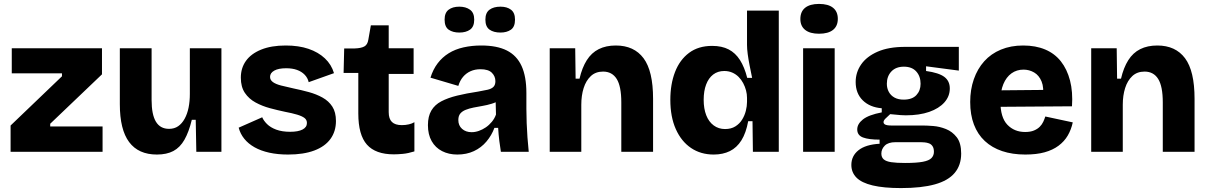

<svg xmlns="http://www.w3.org/2000/svg" viewBox="-20 -774 6165 979"><path d="M34 0V-134L296 -385V-400H40V-528H500V-395L236 -143V-129H503V0Z M780 14Q686 14 638.5 -49.5Q591 -113 591 -243V-528H753V-264Q753 -190 775 -153.5Q797 -117 842 -117Q869 -117 888.5 -130.5Q908 -144 921.5 -168.5Q935 -193 941.5 -225Q948 -257 948 -295V-528H1109V-214V0H981L978 -163H958Q943 -101 920.5 -61.5Q898 -22 864 -4Q830 14 780 14Z M1449 14Q1396 14 1353 4.5Q1310 -5 1278 -23Q1246 -41 1225.5 -66.5Q1205 -92 1197 -123L1317 -176Q1324 -159 1341.5 -141.5Q1359 -124 1388.5 -113Q1418 -102 1460 -102Q1500 -102 1522.5 -113.5Q1545 -125 1545 -147Q1545 -163 1532.5 -172.5Q1520 -182 1495 -189.5Q1470 -197 1433 -204Q1395 -212 1356 -222.5Q1317 -233 1283 -251.5Q1249 -270 1228.5 -300.5Q1208 -331 1208 -378Q1208 -427 1234 -463.5Q1260 -500 1311.5 -521Q1363 -542 1437 -542Q1503 -542 1553 -525Q1603 -508 1636.5 -476.5Q1670 -445 1683 -401L1554 -355Q1549 -377 1533.5 -393Q1518 -409 1494.5 -417.5Q1471 -426 1439 -426Q1400 -426 1378.5 -414Q1357 -402 1357 -382Q1357 -366 1371.5 -355.5Q1386 -345 1413 -338Q1440 -331 1477 -323Q1516 -315 1554.5 -304.5Q1593 -294 1624.5 -276.5Q1656 -259 1674.5 -230.5Q1693 -202 1693 -157Q1693 -104 1665 -65.5Q1637 -27 1582.5 -6.5Q1528 14 1449 14Z M1988 13Q1895 13 1851 -36.5Q1807 -86 1807 -195V-402H1732L1735 -527H1789Q1821 -528 1837.5 -537Q1854 -546 1858 -571L1871 -645H1962V-528H2089V-397H1962V-202Q1962 -168 1978.5 -152Q1995 -136 2029 -136Q2048 -136 2065 -140Q2082 -144 2093 -151V-2Q2061 8 2034.5 10.5Q2008 13 1988 13Z M2312 14Q2268 14 2234 -3.5Q2200 -21 2181 -54.5Q2162 -88 2162 -136Q2162 -181 2179.5 -210.5Q2197 -240 2230.5 -257.5Q2264 -275 2311 -286.5Q2358 -298 2418 -307Q2447 -312 2466.5 -316.5Q2486 -321 2496 -331Q2506 -341 2506 -360Q2506 -385 2488 -403Q2470 -421 2430 -421Q2402 -421 2379.5 -411Q2357 -401 2341 -382Q2325 -363 2317 -336L2175 -378Q2188 -420 2211.5 -451Q2235 -482 2268 -502.5Q2301 -523 2343.5 -532.5Q2386 -542 2434 -542Q2514 -542 2564.5 -516.5Q2615 -491 2639.5 -437.5Q2664 -384 2664 -300V-219Q2664 -183 2665.5 -146.5Q2667 -110 2669.5 -73.5Q2672 -37 2676 0H2534Q2530 -23 2526 -55.5Q2522 -88 2520 -122H2501Q2487 -84 2460.5 -52.5Q2434 -21 2396.5 -3.5Q2359 14 2312 14ZM2385 -100Q2403 -100 2421.5 -106.5Q2440 -113 2457 -124.5Q2474 -136 2488 -153Q2502 -170 2509 -190L2507 -269L2529 -264Q2510 -252 2487 -245Q2464 -238 2440.5 -234Q2417 -230 2394.5 -225.5Q2372 -221 2354.5 -214Q2337 -207 2327 -195Q2317 -183 2317 -162Q2317 -134 2336 -117Q2355 -100 2385 -100ZM2532 -608Q2497 -608 2476 -623Q2455 -638 2455 -674Q2455 -709 2476 -724.5Q2497 -740 2532 -740Q2565 -740 2585.5 -724.5Q2606 -709 2606 -674Q2606 -637 2585 -622.5Q2564 -608 2532 -608ZM2322 -608Q2289 -608 2268 -622.5Q2247 -637 2247 -674Q2247 -709 2267.5 -724.5Q2288 -740 2322 -740Q2355 -740 2376.5 -724.5Q2398 -709 2398 -674Q2398 -638 2377 -623Q2356 -608 2322 -608Z M2783 0V-318V-528H2913L2915 -373H2935Q2948 -429 2972 -467Q2996 -505 3033 -523.5Q3070 -542 3120 -542Q3213 -542 3261.5 -477Q3310 -412 3310 -270V0H3148V-252Q3148 -334 3124.5 -371.5Q3101 -409 3055 -409Q3017 -409 2992.5 -386Q2968 -363 2956 -325Q2944 -287 2944 -240V0Z M3619 14Q3553 14 3503.5 -19.5Q3454 -53 3426 -115.5Q3398 -178 3398 -265Q3398 -345 3422 -407Q3446 -469 3493.5 -504.5Q3541 -540 3611 -540Q3661 -540 3695.5 -522Q3730 -504 3753 -468Q3776 -432 3790 -377H3815Q3808 -411 3802 -441.5Q3796 -472 3792.5 -498.5Q3789 -525 3789 -545V-720H3951V-258V0H3819L3817 -156H3795Q3784 -96 3760.5 -58.5Q3737 -21 3701.5 -3.5Q3666 14 3619 14ZM3677 -116Q3708 -116 3729.5 -129.5Q3751 -143 3764 -164Q3777 -185 3783 -209Q3789 -233 3789 -254V-275Q3789 -294 3784 -313Q3779 -332 3769.5 -350Q3760 -368 3746 -382Q3732 -396 3713.5 -404Q3695 -412 3673 -412Q3640 -412 3616.5 -394Q3593 -376 3580.5 -343Q3568 -310 3568 -265Q3568 -220 3581 -186.5Q3594 -153 3619 -134.5Q3644 -116 3677 -116Z M4075 0V-528H4236V0ZM4156 -602Q4110 -602 4085.5 -621.5Q4061 -641 4061 -677Q4061 -715 4085.5 -734.5Q4110 -754 4156 -754Q4203 -754 4227.5 -734.5Q4252 -715 4252 -678Q4252 -641 4227.5 -621.5Q4203 -602 4156 -602Z M4574 185Q4486 185 4429.5 171.5Q4373 158 4347 131.5Q4321 105 4321 67Q4321 21 4357.5 -8Q4394 -37 4465 -41V-62Q4410 -62 4380.5 -73Q4351 -84 4351 -114Q4351 -142 4380 -165Q4409 -188 4476 -201V-222Q4415 -227 4379 -262.5Q4343 -298 4343 -356Q4343 -405 4371 -445.5Q4399 -486 4455 -510.5Q4511 -535 4595 -535H4869V-414L4702 -436V-412Q4767 -403 4795 -382Q4823 -361 4823 -323Q4823 -283 4795.5 -252Q4768 -221 4718 -203.5Q4668 -186 4599 -186Q4587 -186 4572.5 -187Q4558 -188 4519 -192Q4503 -178 4494 -168.5Q4485 -159 4485 -151Q4485 -145 4490 -141Q4495 -137 4504.5 -135.5Q4514 -134 4525 -134H4686Q4706 -134 4738.5 -131.5Q4771 -129 4803.5 -116Q4836 -103 4858.5 -74Q4881 -45 4881 9Q4881 68 4848 107.5Q4815 147 4747 166Q4679 185 4574 185ZM4595 57Q4653 57 4685 51Q4717 45 4729.5 32Q4742 19 4742 0Q4742 -18 4735 -28.5Q4728 -39 4717 -43Q4706 -47 4694.5 -48Q4683 -49 4675 -49H4546Q4509 -49 4491.5 -31.5Q4474 -14 4474 9Q4474 28 4486 38.5Q4498 49 4524.5 53Q4551 57 4595 57ZM4588 -266Q4631 -266 4652.5 -289Q4674 -312 4674 -347Q4674 -385 4652 -409.5Q4630 -434 4589 -434Q4548 -434 4525 -409.5Q4502 -385 4502 -347Q4502 -324 4512 -305.5Q4522 -287 4541 -276.5Q4560 -266 4588 -266Z M5208 14Q5142 14 5090 -3.5Q5038 -21 5001.5 -55Q4965 -89 4946 -139Q4927 -189 4927 -254Q4927 -317 4945.5 -370Q4964 -423 4998.5 -461.5Q5033 -500 5083.5 -521Q5134 -542 5197 -542Q5261 -542 5309.5 -521.5Q5358 -501 5389.5 -461Q5421 -421 5436 -363.5Q5451 -306 5446 -232L5033 -229V-313L5354 -316L5297 -277Q5304 -327 5291 -358.5Q5278 -390 5253 -404.5Q5228 -419 5199 -419Q5164 -419 5137.5 -400Q5111 -381 5096 -345Q5081 -309 5081 -257Q5081 -175 5116.5 -138Q5152 -101 5207 -101Q5234 -101 5252 -108.5Q5270 -116 5281.5 -127.5Q5293 -139 5299.5 -153Q5306 -167 5310 -180L5450 -150Q5442 -113 5424.5 -83Q5407 -53 5377.5 -31Q5348 -9 5306.5 2.5Q5265 14 5208 14Z M5544 0V-318V-528H5674L5676 -373H5696Q5709 -429 5733 -467Q5757 -505 5794 -523.5Q5831 -542 5881 -542Q5974 -542 6022.5 -477Q6071 -412 6071 -270V0H5909V-252Q5909 -334 5885.5 -371.5Q5862 -409 5816 -409Q5778 -409 5753.5 -386Q5729 -363 5717 -325Q5705 -287 5705 -240V0Z"/></svg>

Font: Bricolage Grotesque ExtraBold
Style: Regular
Weight: 800
Designer: Mathieu Triay
Foundry: Atelier Triay
Version: Version 1.001;gftools[0.9.33.dev8+g029e19f]